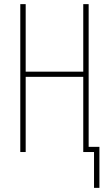

<svg xmlns="http://www.w3.org/2000/svg" viewBox="-20 -734 540 927"><path d="M460 173V-25H408V-714H382V-388H104V-714H78V0H104V-363H382V0H434V173Z"/></svg>

Font: Noto Sans Mono UI Condensed Thin
Style: Regular
Weight: 250
Width: 3
Designer: Monotype Design team
Foundry: Monotype Imaging Inc.
Version: 1.000